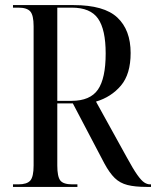

<svg xmlns="http://www.w3.org/2000/svg" viewBox="-20 -734 613 754"><path d="M31 0V-10H52Q86 -10 99 -25Q112 -40 112 -84V-631Q112 -674 99 -689Q86 -704 52 -704H31V-714H269Q389 -714 441 -665Q493 -616 493 -526Q493 -443 455 -398Q417 -353 357 -335L478 -116Q503 -70 519 -47.5Q535 -25 546.5 -17.5Q558 -10 569 -10H573V0H556Q510 0 480.5 -7.5Q451 -15 430.5 -35Q410 -55 390 -92L266 -328H205V-84Q205 -40 217 -25Q229 -10 264 -10H284V0ZM261 -338Q334 -338 364.5 -382Q395 -426 395 -524Q395 -618 365 -661Q335 -704 262 -704H205V-338Z"/></svg>

Font: Noto Serif Display Condensed
Style: Regular
Weight: 400
Width: 3
Designer: Monotype Design Team
Foundry: Monotype Imaging Inc.
Version: Version 2.009